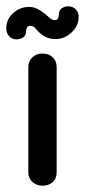

<svg xmlns="http://www.w3.org/2000/svg" viewBox="-40 -580 270 610"><path d="M95 10Q76 10 63 -2Q50 -14 50 -32V-367Q50 -386 63 -398Q76 -410 95 -410Q115 -410 127.5 -398Q140 -386 140 -367V-32Q140 -13 127.5 -1.5Q115 10 95 10ZM137 -456Q115 -456 100.5 -465Q86 -474 77 -485Q71 -493 66 -495.5Q61 -498 57 -498Q49 -498 46 -493Q43 -488 43 -482Q43 -468 34 -461.5Q25 -455 12 -455Q-2 -455 -11 -465Q-20 -475 -20 -490Q-20 -519 2 -538.5Q24 -558 52 -558Q68 -558 80.5 -551Q93 -544 103 -536Q111 -529 118.5 -522.5Q126 -516 133 -516Q142 -516 144.5 -522Q147 -528 147 -534Q147 -547 156 -553.5Q165 -560 177 -560Q191 -560 200.5 -550.5Q210 -541 210 -527Q210 -498 187.5 -477Q165 -456 137 -456Z"/></svg>

Font: Dongle
Style: Bold
Weight: 700
Designer: Yanghee Ryu
Foundry: Yanghee Ryu
Version: Version 2.000